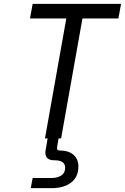

<svg xmlns="http://www.w3.org/2000/svg" viewBox="-20 -720 650 999"><path d="M214 0 325 -624H136L150 -700H610L596 -624H409L298 0ZM140 259 150 206H250Q280 206 299.5 192.5Q319 179 319 153Q319 114 265 114H262Q235 114 224 100Q213 86 217 63L229 -7H286L277 46Q274 63 289 63Q338 63 363 86Q388 109 388 146Q388 200 350.5 229.5Q313 259 248 259Z"/></svg>

Font: DM Mono
Style: Italic
Weight: 400
Italic angle: -10°
Designer: Colophon Foundry
Foundry: Colophon Foundry
Version: Version 1.000; ttfautohint (v1.8.2.53-6de2)